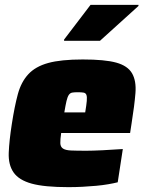

<svg xmlns="http://www.w3.org/2000/svg" viewBox="-20 -763 598 791"><path d="M14 0ZM262 8Q163 8 110.5 -6.5Q58 -21 36 -52.5Q14 -84 16 -134Q18 -184 29 -254Q40 -325 53.5 -375Q67 -425 96.5 -457Q126 -489 178.5 -503.5Q231 -518 321 -518Q412 -518 459 -505Q506 -492 524 -461Q542 -430 538 -379.5Q534 -329 522 -254L516 -215H232Q228 -188 228.5 -173Q229 -158 239.5 -151Q250 -144 273 -143Q296 -142 336 -142Q361 -142 402.5 -144Q444 -146 486 -149L465 -12Q449 -8 426 -4Q403 0 376 2.5Q349 5 320 6.5Q291 8 262 8ZM331 -300Q336 -330 337.5 -347Q339 -364 336 -372Q333 -380 324 -381.5Q315 -383 300 -383Q286 -383 277.5 -381.5Q269 -380 263.5 -372Q258 -364 254 -347Q250 -330 245 -300ZM244 -595V-600L353 -743H551L550 -738L392 -595Z"/></svg>

Font: Azeri Sans Black
Style: Italic
Weight: 900
Designer: Hector Gatti & Omnibus-Type (original fonts) / Cristiano Sobral (main changes and remastering)
Foundry: Omnibus-Type
Version: Version 0.07;August 21, 2020;FontCreator 13.0.0.2681 64-bit;